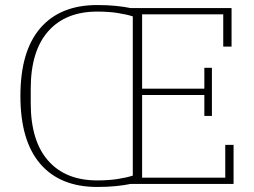

<svg xmlns="http://www.w3.org/2000/svg" viewBox="-20 -730 1007 762"><path d="M366 12Q219 12 140 -79.5Q61 -171 61 -349Q61 -527 140 -618.5Q219 -710 366 -710Q407 -710 441 -706.5Q475 -703 498 -698H899V-545H866V-673H544V-378H791V-461H821V-270H791V-353H544V-25H874V-155H907V0H498Q475 5 441 8.5Q407 12 366 12ZM366 -14Q411 -14 446.5 -19.5Q482 -25 507 -33V-665Q482 -673 446.5 -678.5Q411 -684 366 -684Q240 -684 171 -605.5Q102 -527 102 -378V-320Q102 -171 171 -92.5Q240 -14 366 -14Z"/></svg>

Font: IBM Plex Serif ExtraLight
Style: Regular
Weight: 200
Designer: Mike Abbink, Paul van der Laan, Pieter van Rosmalen
Foundry: Bold Monday
Version: Version 2.5